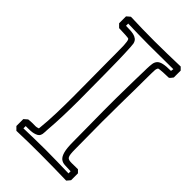

<svg xmlns="http://www.w3.org/2000/svg" viewBox="-221 -765 846 846"><g transform="rotate(45 202.0 -342.0)"><path d="M386.7 -685.1V-642.1Q382.8 -637.2 378.4 -631.3Q374 -625.5 368.7 -625.5Q363.8 -625.5 354.7 -625.2Q345.7 -625 336.4 -624.5Q327.1 -624 319.1 -623Q311 -622.1 308.1 -620.1Q310.5 -621.6 312 -624Q305.7 -616.2 304.9 -606.4Q304.2 -596.7 304.2 -586.9Q304.2 -584.5 304 -570.8Q303.7 -557.1 303.7 -535.9Q303.7 -514.6 303.5 -488.5Q303.2 -462.4 302.7 -435.3Q302.2 -408.2 302 -382.1Q301.8 -356 301.8 -335Q301.8 -314 301.5 -300.3Q301.3 -286.6 301.3 -284.7Q301.3 -241.2 302 -198.5Q302.7 -155.8 302.7 -111.8Q302.7 -93.8 304 -82.8Q305.2 -71.8 308.6 -66.2Q312 -60.5 318.6 -58.8Q325.2 -57.1 335.9 -57.1Q343.3 -57.1 352.8 -57.4Q362.3 -57.6 374 -57.6Q379.9 -50.8 386.7 -44.9V-2Q382.8 2.4 379.6 6.6Q376.5 10.7 372.6 14.6Q331.1 13.7 289.8 12.9Q248.5 12.2 206.5 12.2Q170.4 12.2 134.8 12.7Q99.1 13.2 62.5 14.6L47.4 -0.5V-43.5Q51.3 -47.4 55.4 -50.5Q59.6 -53.7 63.5 -57.6H62Q70.8 -58.6 77.4 -59.1Q84 -59.6 89.4 -59.6Q99.1 -59.6 106.7 -59.3Q114.3 -59.1 124.5 -63H125Q130.4 -113.8 131.8 -164.3Q133.3 -214.8 133.3 -266.1Q133.3 -272.9 133.1 -296.4Q132.8 -319.8 132.8 -351.6Q132.8 -383.3 132.3 -418.7Q131.8 -454.1 131.8 -484.6Q131.8 -515.1 131.6 -536.1Q131.3 -557.1 131.3 -560.1Q131.3 -560.1 131.3 -568.1Q131.3 -576.2 130.9 -586.7Q130.4 -597.2 128.9 -607.2Q127.4 -617.2 124.5 -620.6Q121.1 -623 104.2 -623.8Q87.4 -624.5 62.5 -625.5L47.4 -640.6V-683.6Q51.3 -687.5 55.4 -690.7Q59.6 -693.8 64 -697.8Q138.7 -694.8 213.9 -694.8Q253.9 -694.8 293.9 -695.8Q334 -696.8 374 -697.8ZM204.1 -665.5Q171.9 -665.5 140.4 -666.3Q108.9 -667 76.7 -668V-654.3Q87.4 -653.8 99.9 -653.6Q112.3 -653.3 123.8 -650.9Q135.3 -648.4 143.8 -641.8Q152.3 -635.3 155.3 -621.6Q156.2 -616.2 157.2 -601.1Q158.2 -585.9 158.9 -565.7Q159.7 -545.4 160.2 -522.5Q160.6 -499.5 160.9 -478.8Q161.1 -458 161.4 -442.1Q161.6 -426.3 161.6 -419.9Q161.6 -384.8 162.1 -348.1Q162.6 -311.5 162.6 -274.4Q162.6 -226.1 161.1 -179.2Q159.7 -132.3 155.8 -84.5Q154.8 -75.7 154.8 -66.4Q154.8 -57.1 150.9 -48.8Q147.9 -42.5 140.9 -38.6Q133.8 -34.7 125 -32.5Q116.2 -30.3 106.9 -29.8Q97.7 -29.3 89.4 -29.3H76.7V-15.1Q110.4 -16.1 144 -16.8Q177.7 -17.6 211.4 -17.6Q248 -17.6 284.4 -16.8Q320.8 -16.1 357.4 -15.1V-28.3Q336.9 -29.3 321.3 -29.8Q305.7 -30.3 295.2 -38.8Q284.7 -47.4 279.1 -67.9Q273.4 -88.4 273.4 -128.4Q273.4 -130.4 273.2 -144.8Q272.9 -159.2 272.9 -179.9Q272.9 -200.7 272.5 -224.4Q272 -248 272 -268.8Q272 -289.6 271.7 -304Q271.5 -318.4 271.5 -320.3Q271.5 -356.9 271.5 -392.8Q271.5 -428.7 272.5 -464.8Q272.9 -497.6 273.4 -517.8Q273.9 -538.1 274.2 -550.5Q274.4 -563 274.7 -570.6Q274.9 -578.1 274.9 -585.4Q275.4 -604 277.3 -616.9Q279.3 -629.9 287.1 -638.2Q294.9 -646.5 311.3 -650.1Q327.6 -653.8 357.4 -653.8L359.4 -666.5Z"/></g></svg>

Font: XB Kayhan Pook
Style: Regular
Weight: 700
Designer: Behnam
Foundry: Irmug
Version: Version 7.300 2009